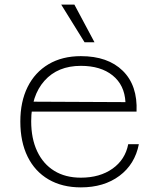

<svg xmlns="http://www.w3.org/2000/svg" viewBox="-20 -799 690 831"><path d="M330 12Q249 12 190 -22.5Q131 -57 99.5 -121Q68 -185 68 -273Q68 -359 99.5 -422.5Q131 -486 190 -521Q249 -556 330 -556Q447 -556 511.5 -492.5Q576 -429 571 -316H105V-359L523 -357Q519 -431 467.5 -472.5Q416 -514 330 -514Q230 -514 172.5 -449.5Q115 -385 115 -274Q115 -199 141 -144Q167 -89 215 -59.5Q263 -30 330 -30Q412 -30 467 -69Q522 -108 535 -175H581Q564 -88 497 -38Q430 12 330 12ZM389 -616H346L245 -779H302Z"/></svg>

Font: Azeret Mono Thin
Style: Regular
Weight: 100
Designer: Martin Vácha
Foundry: Displaay
Version: Version 1.002